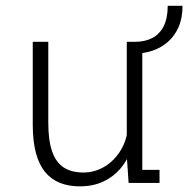

<svg xmlns="http://www.w3.org/2000/svg" viewBox="-20 -648 690 680"><path d="M262.5 12Q223.5 12 192.5 -0.2Q161.5 -12.5 140 -38.5Q118.5 -64.5 107.2 -106.2Q96 -148 96 -206V-500H151V-214.5Q151 -151 164.5 -112Q178 -73 205.5 -55Q233 -37 276 -37Q306 -37 333.2 -49Q360.5 -61 382.2 -83Q404 -105 417.5 -134.5Q431 -164 432.5 -198L457.5 -195Q457.5 -155 444.5 -117.8Q431.5 -80.5 406.8 -51.2Q382 -22 345.8 -5Q309.5 12 262.5 12ZM435.5 0 429 -96V-500H484V-29L467.5 -46.5H545V0ZM459 -458.5V-500Q493 -500 519 -513.2Q545 -526.5 559.5 -554.8Q574 -583 574 -627.5H626.5Q626.5 -584 612.5 -552.2Q598.5 -520.5 574.8 -499.8Q551 -479 521 -468.8Q491 -458.5 459 -458.5Z"/></svg>

Font: Trispace Thin ExtraLight
Style: Regular
Weight: 250
Version: Version 1.210